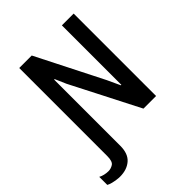

<svg xmlns="http://www.w3.org/2000/svg" viewBox="-288 -815 1130 1130"><g transform="rotate(-45 277.0 -250.0)"><path d="M42 186Q28 186 11.5 183.5Q-5 181 -20 177Q-35 173 -46 167V100Q-34 107 -17 111Q0 115 16 115Q37 115 55.5 103Q74 91 74 47V-686H178L388 -271L425 -191H429V-686H527V0H422L205 -424L175 -493L171 -492V58Q171 124 135 155Q99 186 42 186Z"/></g></svg>

Font: Chivo Mono Medium
Style: Regular
Weight: 400
Monospace: yes
Version: Version 1.008